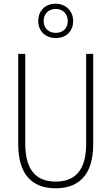

<svg xmlns="http://www.w3.org/2000/svg" viewBox="-20 -1004 600 1034"><path d="M281 -799C335 -799 374 -835 374 -891C374 -946 333 -984 279 -984C226 -984 186 -948 186 -891C186 -833 228 -799 281 -799ZM281 -827C239 -827 215 -855 215 -891C215 -928 240 -956 280 -956C318 -956 345 -929 345 -891C345 -853 320 -827 281 -827ZM482 -228V-714H444V-229C444 -82 380 -26 280 -26C176 -26 116 -87 116 -231V-714H78V-229C78 -67 150 10 280 10C399 10 482 -56 482 -228Z"/></svg>

Font: Noto Sans Myanmar UI Condensed ExtraLight
Style: Regular
Weight: 200
Width: 3
Designer: Monotype Design Team
Foundry: Monotype Imaging Inc.
Version: Version 2.103